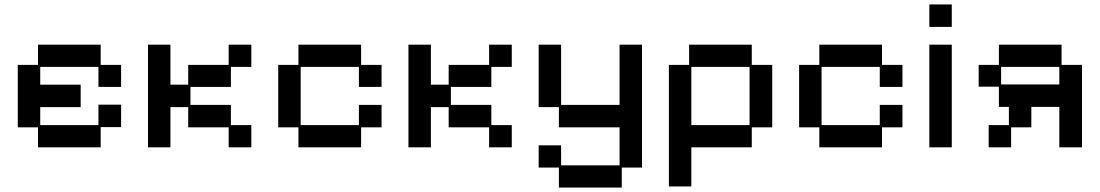

<svg xmlns="http://www.w3.org/2000/svg" viewBox="-20 -651 4950 864"><path d="M151 12V-78H60V-359H151V-450H433V-359H525V-260H423V-350H161V-270H343V-169H161V-88H423V-180H525V-79H433V12Z M646 12V-450H747V-270H827V-359H1009V-450H1111V-350H1019V-260H837V-179H1019V-88H1111V12H1009V-78H827V-169H747V12Z M1323 12V-78H1232V-359H1323V-450H1605V-359H1697V-260H1595V-350H1333V-88H1595V-179H1697V-78H1605V12Z M1818 12V-450H1919V-270H1999V-359H2181V-450H2283V-350H2191V-260H2009V-179H2191V-88H2283V12H2181V-78H1999V-169H1919V12Z M2495 193V103H2404V3H2505V93H2768V-78H2495V-169H2404V-450H2505V-179H2768V-450H2869V103H2778V193Z M2990 188V-359H3081V-450H3363V-359H3455V-78H3363V12H3091V188ZM3091 -88H3353V-350H3091Z M3667 12V-78H3576V-359H3667V-450H3949V-359H4041V-260H3939V-350H3677V-88H3939V-179H4041V-78H3949V12Z M4162 12V-450H4263V12ZM4162 -530V-631H4263V-530Z M4429 12V-88H4520V-170H4475V-261H4384V-359H4475V-450H4757V-359H4849V12H4747V-170H4621V-78H4530V12ZM4485 -271H4747V-350H4485Z"/></svg>

Font: Pixelify Sans
Style: Regular
Weight: 400
Designer: Stefie Justprince
Foundry: Typecalism Foundryline
Version: Version 1.000;February 13, 2025;FontCreator 15.0.0.3015 64-b